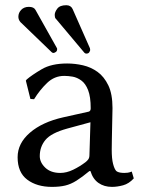

<svg xmlns="http://www.w3.org/2000/svg" viewBox="-20 -710 550 740"><path d="M328.6 -50.8H324.7Q296.4 -27.3 274.7 -13.7Q252.9 0 231.4 5.1Q210 10.3 180.2 10.3Q122.1 10.3 85 -17.6Q47.9 -45.4 47.9 -104Q47.9 -157.7 95.5 -198.7Q143.1 -239.7 223.6 -257.8L322.3 -279.8Q329.6 -282.2 329.6 -292.5Q329.6 -336.9 319.6 -362.5Q309.6 -388.2 293.2 -399.9Q276.9 -411.6 259.8 -414.6Q242.7 -417.5 227.5 -417.5Q189.9 -417.5 161.6 -390.4Q133.3 -363.3 111.3 -327.6L97.2 -328.6L79.6 -399.4L83 -403.8Q103 -420.9 140.6 -443.1Q178.2 -465.3 238.8 -465.3Q269 -465.3 299.8 -458.3Q330.6 -451.2 356 -432.9Q381.3 -414.6 397.5 -381.1Q413.6 -347.7 413.6 -293.5Q413.6 -289.6 413.1 -268.8Q412.6 -248 412.1 -221.2Q411.6 -194.3 411.1 -169.9Q410.6 -145.5 410.6 -133.3Q410.6 -98.1 415.8 -78.4Q420.9 -58.6 428.2 -50.8Q433.6 -46.4 442.4 -44.9Q451.2 -43.5 459 -43.5Q465.3 -43.5 472.4 -44.4Q479.5 -45.4 487.8 -48.8L495.6 -22.5Q477.1 -2 454.3 4.2Q431.6 10.3 411.6 10.3Q381.3 10.3 359.6 -4.9Q337.9 -20 328.6 -50.8ZM328.6 -238.8 238.8 -214.4Q177.2 -197.3 155.3 -170.9Q133.3 -144.5 133.3 -108.4Q133.3 -84 154.5 -63.7Q175.8 -43.5 212.4 -43.5Q236.3 -43.5 261.7 -55.7Q287.1 -67.9 309.6 -85Q315.9 -89.8 320.3 -95.9Q324.7 -102.1 324.7 -112.3ZM235.4 -689.9Q252.9 -689.9 259.8 -675.3L326.7 -523.9Q327.6 -520.5 327.6 -517.1Q327.6 -515.1 324.5 -509.3Q321.3 -503.4 312.5 -503.4Q308.6 -503.4 305.2 -506.8L197.3 -635.3Q192.9 -639.2 191.9 -643.3Q190.9 -647.5 190.9 -652.3Q190.9 -663.6 200.9 -676.8Q210.9 -689.9 235.4 -689.9ZM91.3 -683.6Q110.4 -683.6 116.7 -671.9L199.2 -524.9Q200.2 -523.9 200.2 -520.5Q200.2 -512.7 194.6 -509.3Q189 -505.9 186.5 -505.9Q182.1 -505.9 179.2 -508.8L58.6 -625Q50.8 -634.3 50.8 -645.5Q50.8 -660.6 61.8 -672.1Q72.8 -683.6 91.3 -683.6Z"/></svg>

Font: Kurinto Seri
Style: Regular
Weight: 400
Designer: Kurinto was developed by Clint Goss from a range of fonts that are compatible with the SIL Open Font License Version 1.1
Foundry: Clinton F. Goss
Version: Version 2.196; July 25, 2020